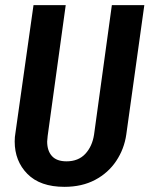

<svg xmlns="http://www.w3.org/2000/svg" viewBox="-20 -711 580 745"><path d="M470 -189Q462 -133 431 -86.5Q400 -40 349 -13Q298 14 230 14Q136 14 86.5 -36Q37 -86 37 -162Q37 -180 40 -196L110 -691H235L165 -184Q163 -168 163 -162Q163 -126 181.5 -105.5Q200 -85 238 -85Q284 -85 311 -114Q338 -143 345 -189L414 -691H540Z"/></svg>

Font: Fira Sans Extra Condensed Medium
Style: Italic
Weight: 500
Width: 3
Italic angle: -8°
Designer: Carrois Corporate & Edenspiekermann AG
Foundry: Carrois Corporate GbR & Edenspiekermann AG
Version: Version 4.203